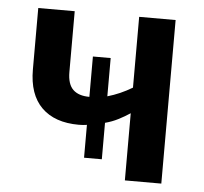

<svg xmlns="http://www.w3.org/2000/svg" viewBox="-44 -589 675 635"><g transform="rotate(5 293.5 -271.5)"><path d="M514 -543V0H393V-223Q375 -211 354.5 -200.5Q334 -190 311 -184V-63H252V-172Q246 -171 239 -170.5Q232 -170 225 -170Q145 -170 101.5 -213Q58 -256 58 -339V-543H179V-341Q179 -301 197.5 -283Q216 -265 252 -265V-399H311V-272Q332 -278 352.5 -287Q373 -296 393 -308V-543Z"/></g></svg>

Font: Noto Sans SemiCondensed SemiBold
Style: Regular
Weight: 600
Width: 4
Designer: Monotype Design Team
Foundry: Monotype Imaging Inc.
Version: Version 2.013; ttfautohint (v1.8.4.7-5d5b)